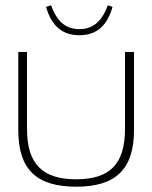

<svg xmlns="http://www.w3.org/2000/svg" viewBox="-20 -696 575 725"><path d="M49 -205C49 -56 118 9 268 9C416 9 486 -56 486 -205V-500H452V-209C452 -76 394 -19 268 -19C141 -19 82 -76 82 -209V-500H49ZM154 -670 173 -676C195 -614 229 -586 280 -586C328 -586 364 -612 387 -676L405 -670C384 -596 342 -563 280 -563C217 -563 175 -596 154 -670Z"/></svg>

Font: LT Wave Text Thin
Style: Regular
Weight: 100
Designer: Daniel Lyons
Version: Version 2.5 (Glyphs App)